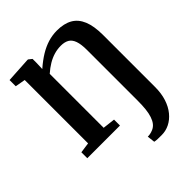

<svg xmlns="http://www.w3.org/2000/svg" viewBox="-271 -902 1294 1294"><g transform="rotate(-45 376.0 -255.0)"><path d="M435.5 240.5 429 185.5Q436 186 450.5 183.8Q465 181.5 481 174.5Q500.5 166 514 149Q527.5 132 536.2 106Q545 80 548.8 45.2Q552.5 10.5 552.5 -34V-517.5Q552.5 -571.5 541.2 -603.5Q530 -635.5 506.8 -649Q483.5 -662.5 448 -662.5Q414.5 -662.5 383.2 -653.2Q352 -644 321.8 -626Q291.5 -608 261 -581V-67L349.5 -56.5V0H38V-56.5L112.5 -67V-671L40 -684V-743L218 -753.5H226L250.5 -734V-695.5L248.5 -639.5Q292.5 -678 333.5 -703Q374.5 -728 416.2 -740.8Q458 -753.5 502 -753.5Q568.5 -753.5 612.5 -728.5Q656.5 -703.5 678.5 -650.2Q700.5 -597 700.5 -512V-17Q700.5 44.5 684.8 93Q669 141.5 641.2 175.2Q613.5 209 578 226.8Q542.5 244.5 502.5 244.5Q483 244.5 465.5 244Q448 243.5 435.5 240.5Z"/></g></svg>

Font: Merriweather 28pt
Style: Bold
Weight: 700
Version: Version 2.100